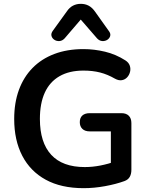

<svg xmlns="http://www.w3.org/2000/svg" viewBox="-20 -971 776 1001"><path d="M416 10Q299 10 218.5 -34Q138 -78 96 -159Q54 -240 54 -351Q54 -435 78.5 -502Q103 -569 149.5 -616.5Q196 -664 263 -689.5Q330 -715 415 -715Q471 -715 527.5 -701.5Q584 -688 634 -656Q651 -645 656.5 -629Q662 -613 658 -596.5Q654 -580 643 -568Q632 -556 615.5 -553Q599 -550 579 -561Q541 -583 502 -593Q463 -603 415 -603Q341 -603 290 -573.5Q239 -544 213.5 -488Q188 -432 188 -351Q188 -228 247 -164Q306 -100 422 -100Q462 -100 503 -108Q544 -116 583 -130L558 -73V-286H448Q423 -286 409.5 -299Q396 -312 396 -334Q396 -357 409.5 -369Q423 -381 448 -381H613Q638 -381 651.5 -367.5Q665 -354 665 -329V-86Q665 -64 656.5 -49Q648 -34 629 -27Q585 -11 528 -0.5Q471 10 416 10ZM317 -771Q305 -758 290 -757Q275 -756 263.5 -763.5Q252 -771 248.5 -783.5Q245 -796 255 -810L328 -911Q342 -932 360.5 -941.5Q379 -951 401 -951Q424 -951 442 -941.5Q460 -932 475 -911L547 -810Q558 -796 554.5 -783.5Q551 -771 539.5 -763.5Q528 -756 513 -757Q498 -758 486 -771L401 -869Z"/></svg>

Font: Nunito ExtraLight
Style: Regular
Weight: 200
Designer: Vernon Adams
Foundry: Vernon Adams
Version: Version 3.602